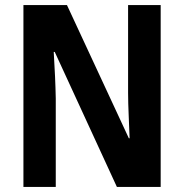

<svg xmlns="http://www.w3.org/2000/svg" viewBox="-20 -734 722 754"><path d="M611 0V-714H483V-369C483 -316 487 -254 489 -191H486L243 -714H72V0H199V-347C198 -402 195 -464 191 -530H195L439 0Z"/></svg>

Font: Noto Sans Display SemiCondensed
Style: Bold
Weight: 700
Width: 4
Designer: Monotype Design Team
Foundry: Monotype Imaging Inc.
Version: Version 1.900